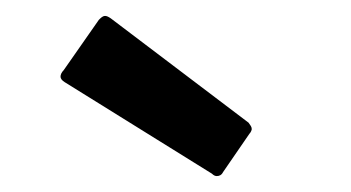

<svg xmlns="http://www.w3.org/2000/svg" viewBox="-20 -787 440 241"><path d="M246 -569C248 -567 250 -566 252 -566C255 -566 258 -567 260 -571L293 -619C295 -621 296 -624 296 -625C296 -628 294 -630 292 -633L119 -764C116 -766 114 -767 112 -767C109 -767 107 -765 104 -762L60 -699C57 -696 56 -693 56 -691C56 -688 58 -686 61 -684Z"/></svg>

Font: Fascinate Inline
Style: Regular
Weight: 900
Designer: Astigmatic (AOETI)
Foundry: Astigmatic (AOETI)
Version: Version 1.000